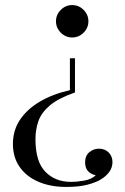

<svg xmlns="http://www.w3.org/2000/svg" viewBox="-20 -550 493 758"><path d="M276 -320V-185Q210 -162 176.5 -133.5Q143 -105 131.5 -71.5Q120 -38 120 -1Q120 88 159 128Q198 168 260 168Q284 168 312.5 163Q341 158 358 142Q339 138 327.5 125.5Q316 113 316 91Q316 65 332.5 51Q349 37 371 37Q394 37 409 52Q424 67 424 90Q424 111 411.5 128.5Q399 146 377 159Q357 171 324 179.5Q291 188 241 188Q179 188 131.5 167.5Q84 147 57.5 109Q31 71 31 18Q31 -36 59.5 -78Q88 -120 138.5 -149.5Q189 -179 256 -194V-320ZM265 -530Q291 -530 310 -511Q329 -492 329 -466Q329 -440 310 -421Q291 -402 265 -402Q239 -402 220 -421Q201 -440 201 -466Q201 -492 220 -511Q239 -530 265 -530Z"/></svg>

Font: Playfair Display
Style: Regular
Weight: 400
Designer: Claus Eggers Sørensen
Foundry: Claus Eggers Sørensen
Version: Version 1.203